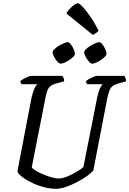

<svg xmlns="http://www.w3.org/2000/svg" viewBox="-20 -1177 806 1197"><path d="M329 0Q296 0 262 -8Q228 -16 197 -29.5Q166 -43 141.5 -58Q117 -73 103 -87Q89 -101 89 -111L177 -570Q185 -605 195.5 -626.5Q206 -648 213 -652H115Q113 -654 110 -659Q107 -664 107 -671Q114 -678 127.5 -685.5Q141 -693 154.5 -698.5Q168 -704 174 -704H368Q372 -700 376 -691Q380 -682 380 -670L332 -657Q301 -649 287 -633Q273 -617 264 -571L178 -134Q183 -125 202.5 -113Q222 -101 249 -90Q276 -79 301.5 -71.5Q327 -64 344 -64Q368 -64 400 -77Q432 -90 460.5 -107.5Q489 -125 500 -136L586 -570Q594 -608 604 -628Q614 -648 621 -652H524Q522 -654 519 -659Q516 -664 516 -671Q523 -678 537 -685.5Q551 -693 564.5 -698.5Q578 -704 583 -704H755Q758 -700 762 -691Q766 -682 766 -670L716 -656Q694 -650 681.5 -640Q669 -630 662 -612Q655 -594 648 -561L562 -115Q553 -102 526.5 -82.5Q500 -63 464.5 -44Q429 -25 393 -12.5Q357 0 329 0ZM555 -780Q546 -780 534.5 -793Q523 -806 514 -823Q505 -840 505 -851Q505 -860 516.5 -871Q528 -882 544 -891.5Q560 -901 575 -907.5Q590 -914 598 -914Q608 -914 618.5 -900.5Q629 -887 636.5 -869.5Q644 -852 644 -841Q644 -833 633.5 -822.5Q623 -812 608.5 -802.5Q594 -793 579 -786.5Q564 -780 555 -780ZM358 -780Q349 -780 337.5 -793Q326 -806 317 -823Q308 -840 308 -851Q308 -860 319.5 -871Q331 -882 347 -891.5Q363 -901 378.5 -907.5Q394 -914 402 -914Q411 -914 421.5 -900.5Q432 -887 439.5 -870Q447 -853 447 -841Q447 -833 436.5 -822.5Q426 -812 411.5 -802.5Q397 -793 382 -786.5Q367 -780 358 -780ZM558 -960 394 -1093Q401 -1108 415.5 -1123Q430 -1138 444 -1147.5Q458 -1157 465 -1157Q474 -1157 494.5 -1135.5Q515 -1114 542 -1075.5Q569 -1037 595 -985Q591 -981 580 -972Q569 -963 558 -960Z"/></svg>

Font: Texturina 12pt Medium
Style: Italic
Weight: 500
Italic angle: -11°
Designer: Guillermo Torres Carreño
Foundry: Omnibus-Type
Version: Version 1.002